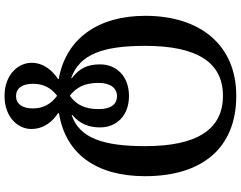

<svg xmlns="http://www.w3.org/2000/svg" viewBox="-128 -685 1066 850"><g transform="rotate(-90 405.0 -260.0)"><path d="M406 253C630 253 760 94 760 -150C760 -361 657 -502 480 -533V-536C517 -560 552 -600 552 -653C552 -713 499 -773 405 -773C311 -773 259 -713 259 -655C259 -597 293 -560 329 -536V-532C149 -503 50 -367 50 -151C50 99 172 253 406 253ZM406 -540C367 -569 350 -604 350 -648C350 -695 371 -722 404 -722C440 -722 459 -694 459 -647C459 -604 444 -569 406 -540ZM405 -275C367 -275 347 -304 347 -356C347 -416 365 -454 406 -484C445 -454 463 -416 463 -356C463 -306 441 -275 405 -275ZM406 194C255 194 183 76 183 -150C183 -333 217 -441 321 -476V-473C281 -439 266 -399 266 -350C266 -278 317 -222 405 -222C494 -222 545 -279 545 -350C545 -404 529 -441 484 -475V-478C590 -441 627 -337 627 -150C627 76 556 194 406 194Z"/></g></svg>

Font: Noto Serif Georgian SemiBold
Style: Regular
Weight: 600
Designer: Monotype Design Team, Akaki Razmadze
Foundry: Google LLC
Version: Version 2.003